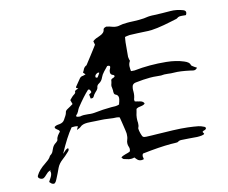

<svg xmlns="http://www.w3.org/2000/svg" viewBox="-134 -837 1156 973"><g transform="rotate(-15 444.0 -350.0)"><path d="M453.6 -435.5Q455.1 -437.5 458.5 -438.5L464.4 -440.4Q472.2 -442.9 473.1 -448.2L472.2 -449.7L471.2 -451.7Q470.2 -453.6 468.8 -454.1Q454.6 -458.5 454.6 -470.7Q454.6 -474.1 455.6 -478.5L457 -483.4L459.5 -487.8Q462.4 -494.1 463.4 -497.6V-499.5Q463.4 -506.3 451.2 -506.3H449.7L439 -495.1L427.7 -483.4Q415 -469.7 409.7 -457.5Q402.3 -439.9 386.7 -431.6Q375 -425.8 373.5 -413.1Q372.6 -408.7 368.2 -403.3L363.8 -398.4L359.4 -394.5Q347.7 -383.3 344.2 -375.5Q341.8 -371.1 337.9 -369.1Q335.4 -368.2 332.5 -368.2Q329.6 -368.2 326.2 -369.1L324.2 -390.6Q335.9 -396 337.4 -398.4Q337.9 -398.9 337.9 -400.4Q337.9 -403.3 335.4 -409.2L333 -412.6L330.6 -415.5H326.7Q324.7 -415 324.2 -414.6Q296.4 -389.2 256.8 -339.4Q254.4 -335.9 251.5 -330.6L247.1 -321.8Q241.2 -311 233.9 -305.7Q232.9 -305.2 232.9 -302.7L233.4 -300.3V-297.9L237.8 -296.9L242.7 -295.9Q247.1 -294.9 250 -294.9H252Q260.3 -296.9 270.5 -296.9Q274.4 -296.9 278.8 -296.4L292.5 -295.4L305.7 -293.9Q310.1 -293.5 314.9 -293.5Q319.8 -293.5 325.2 -293.9Q372.6 -299.3 417 -299.3Q427.2 -299.3 437.5 -298.8Q441.4 -298.8 447.8 -299.8L452.6 -301.3L457.5 -302.2L459.5 -309.1L461.9 -315.4Q464.4 -322.8 465.3 -327.6Q466.3 -331.5 466.3 -335.4Q466.3 -350.1 453.1 -355.5Q450.2 -356.4 448.2 -359.9Q446.3 -362.8 446.3 -365.7L445.8 -372.6L446.3 -379.4Q446.3 -387.7 445.3 -392.6Q444.3 -397 444.3 -400.9Q444.3 -408.2 447.3 -414.6Q448.7 -417.5 449.7 -422.9L451.2 -431.6L452.1 -433.6ZM378.4 -470.7 377.9 -467.8 378.9 -465.3Q380.4 -462.9 385.7 -462.9H387.7L395 -472.7L402.3 -483.4L400.4 -484.4L398.9 -485.4Q397 -486.3 396.5 -486.3Q379.9 -481.4 378.4 -470.7ZM28.3 -67.9Q23.4 -66.4 21 -64.5Q16.1 -61 10.3 -55.2L0 -45.9Q-7.3 -39.6 -14.6 -39.6Q-18.1 -39.6 -22 -41Q-34.7 -46.9 -34.7 -54.7Q-34.7 -58.1 -32.2 -62Q-17.1 -87.4 19.5 -111.3Q38.1 -123 47.4 -134.8L48.8 -137.2L50.3 -139.2Q51.8 -142.1 53.7 -143.1Q62.5 -147.9 67.9 -156.2Q71.3 -161.6 75.7 -172.4Q83 -189.5 98.6 -198.2Q102.5 -200.7 105.5 -204.1Q108.9 -207.5 109.4 -210.4Q110.4 -220.2 117.7 -230.5L124.5 -238.8L132.3 -247.1Q132.3 -251.5 128.9 -255.4L125 -258.8L121.1 -261.7Q112.3 -268.1 112.3 -273.9Q112.3 -275.4 112.8 -276.9Q117.7 -280.8 125.5 -282.7L132.8 -283.7L139.6 -284.2Q159.7 -286.1 168.5 -300.3L173.8 -308.6L179.2 -316.4Q185.5 -326.2 187 -334Q188 -342.3 201.7 -349.1Q208 -352.1 215.8 -356.9L230.5 -365.7L227.5 -376.5Q225.6 -382.8 224.6 -387.7L235.4 -398.4Q242.2 -405.3 248 -408.7Q259.3 -415 259.3 -422.4Q259.3 -423.3 258.8 -424.3V-424.8Q258.8 -425.8 261.2 -427.2Q263.7 -428.7 266.6 -430.2L272 -432.1L278.8 -434.1Q270 -439.5 269.5 -439.9V-444.3L300.3 -481.9Q307.6 -490.2 318.8 -490.2Q321.3 -490.2 325.2 -491.7L328.6 -492.7L333 -494.1L327.6 -500L322.8 -505.9Q325.2 -508.8 328.1 -514.2L332.5 -522.9Q338.9 -533.2 349.6 -537.1L383.3 -580.6L400.4 -603L418 -626.5Q417.5 -628.9 416.5 -634.8L415.5 -640.1L414.6 -646Q421.4 -651.4 431.2 -655.8Q437.5 -658.2 450.2 -662.6Q477.5 -671.4 480 -689Q480 -690.9 481 -692.4Q482.4 -694.8 483.9 -695.3L486.8 -697.3L490.7 -698.7Q493.7 -700.2 496.1 -700.2H497.6Q512.2 -697.3 527.3 -691.4Q539.6 -687 550.8 -687Q558.1 -687 564.5 -688.5Q578.6 -691.9 604 -691.9H615.7L640.6 -690.9L665 -690.4Q693.4 -690.4 714.8 -694.3Q718.8 -694.8 723.6 -694.8H736.3L743.7 -694.3L787.1 -692.9L830.6 -692.4Q862.8 -692.4 895.5 -679.7Q907.2 -674.8 907.2 -666Q907.2 -660.2 902.3 -652.3L894 -652.8L884.8 -653.8L877 -654.3H869.1Q860.8 -653.3 855 -648.4Q853.5 -647.5 851.1 -646.5L846.7 -645.5L814 -638.7L781.2 -632.3Q743.7 -625.5 714.4 -624H696.8L679.2 -625L640.6 -627L602.1 -628.4H599.6Q595.2 -628.4 589.4 -627.4L582.5 -626.5L575.2 -625L572.8 -611.3L570.8 -598.1L564 -523.4L564.9 -516.6L565.9 -509.3L566.9 -506.8L567.4 -504.4Q567.9 -502.9 567.9 -502Q567.9 -500.5 566.9 -500Q559.6 -489.7 558.6 -476.1V-463.4L559.6 -450.2L568.8 -449.2Q574.2 -448.7 578.1 -448.7Q618.2 -453.1 659.7 -453.1Q701.7 -453.1 744.6 -448.7Q793.9 -443.8 833 -427.2Q858.9 -416.5 860.8 -401.9Q860.8 -399.9 862.8 -397.9Q864.3 -396 867.2 -394L876.5 -387.2L887.2 -380.4Q879.9 -371.1 869.6 -371.1Q867.7 -371.1 865.7 -371.6L858.4 -373L850.6 -375Q799.3 -386.2 768.6 -386.2Q752.4 -386.2 736.3 -388.7Q727.1 -390.1 718.3 -390.1Q713.4 -390.1 708 -389.6Q705.1 -389.2 701.7 -389.2Q692.9 -389.2 679.2 -391.1Q663.6 -393.1 643.6 -393.1Q611.3 -393.1 567.9 -388.2Q550.8 -386.2 547.4 -371.6L545.4 -361.8Q544.9 -357.9 544.9 -355V-345.2Q544.9 -325.2 537.6 -307.6V-303.2L538.1 -297.4Q542.5 -294.9 550.8 -293.5L557.6 -291.5L564.5 -290Q580.6 -285.6 584 -273.9Q578.6 -267.1 561.5 -265.1L548.8 -263.2Q541.5 -261.2 537.1 -257.8L533.2 -242.7L528.8 -227.5Q525.9 -212.9 525.9 -201.7V-195.8Q526.4 -191.9 526.4 -188Q526.4 -172.9 521.5 -164.1Q520 -161.6 520 -157.7Q520 -155.8 520.5 -153.3L521 -147.9L522 -142.6L523.9 -133.8L526.4 -125.5Q528.8 -115.7 532.7 -112.8Q536.6 -109.4 548.8 -108.9L578.1 -107.9L606.9 -107.4L646 -106.4L685.5 -105.5Q731.4 -104 764.2 -100.1Q795.9 -96.2 817.9 -91.8Q829.6 -89.4 846.2 -81.1Q851.6 -78.1 851.6 -74.2V-72.8Q851.1 -67.9 844.2 -64.9L839.8 -64L835.4 -62.5L833 -61L830.1 -58.6L835.9 -47.9L834 -45.9Q833 -44.9 832 -44.4Q821.8 -41 808.6 -41H796.9L784.7 -42L754.4 -44.4L723.6 -46.4L716.8 -46.9H710Q702.1 -46.4 696.8 -42Q694.8 -40.5 689 -40.5H678.7Q669.4 -41 659.2 -41Q599.1 -41 510.7 -30.8Q505.4 -25.9 505.4 -18.6V-16.6L506.3 -9.8L507.3 -2.4Q500.5 -0.5 495.1 -0.5Q486.3 -0.5 479.5 -4.9Q475.1 -7.8 470.7 -13.2L462.9 -22.9Q455.1 -20.5 446.3 -20.5Q440.4 -20.5 434.6 -21.5L421.4 -25.4L408.7 -29.3Q406.2 -30.3 403.8 -33.7L401.9 -36.6L399.4 -39.6Q406.7 -46.4 423.3 -50.3L436.5 -53.7Q443.8 -55.7 448.7 -58.6Q451.7 -65.4 451.7 -71.8Q451.7 -77.1 449.7 -82.5Q446.8 -90.8 446.8 -99.1Q446.8 -109.4 451.2 -119.1Q456.5 -131.3 456.5 -147.5V-152.3L454.6 -168.9L452.1 -185.5L448.2 -211.4L443.8 -238.3Q438 -241.2 428.2 -242.2L419.9 -242.7L411.1 -243.2L367.2 -249L354.5 -250L319.3 -252L298.8 -253.4L277.8 -254.4Q252 -254.4 240.2 -243.7Q237.8 -241.2 231.4 -238.3L225.1 -235.8L217.8 -232.9L220.7 -237.8L223.1 -242.2Q225.6 -246.6 227.5 -249.5Q221.2 -252.4 211.9 -252.9H195.3Q161.1 -212.4 119.1 -134.3Q122.1 -136.2 126 -140.1L132.8 -146.5Q141.1 -153.8 150.4 -155.8Q151.9 -152.8 151.9 -150.4Q151.9 -147.9 150.9 -145.5Q149.4 -142.1 144.5 -137.7Q123.5 -117.7 110.4 -108.4Q88.4 -92.3 78.6 -71.8L66.9 -46.9L54.7 -22.9Q50.3 -13.7 45.4 -6.8Q40.5 0 34.7 0Q29.8 0 23.9 -3.9Q21.5 -5.4 19 -8.8L13.7 -14.6L18.6 -22.5L23.4 -29.8Q34.7 -45.9 34.7 -57.6Q34.7 -61.5 33.2 -64.9V-65.4Q33.2 -66.4 34.2 -67.9L36.6 -70.8Z"/></g></svg>

Font: Kurland
Style: Regular
Weight: 400
Designer: GGBot
Version: 0.22